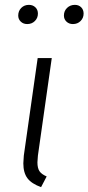

<svg xmlns="http://www.w3.org/2000/svg" viewBox="-20 -762 364 790"><path d="M136 -122Q134 -100 134 -94Q134 -70 142.5 -57.5Q151 -45 172 -36L149 8Q110 -6 93 -28.5Q76 -51 76 -90Q76 -98 78 -122L135 -523H193ZM55 -698Q55 -717 67.5 -729.5Q80 -742 99 -742Q115 -742 125.5 -732Q136 -722 136 -706Q136 -688 123.5 -675.5Q111 -663 92 -663Q76 -663 65.5 -673Q55 -683 55 -698ZM243 -698Q243 -717 256 -729.5Q269 -742 288 -742Q304 -742 314 -732Q324 -722 324 -706Q324 -688 311.5 -675.5Q299 -663 280 -663Q264 -663 253.5 -673Q243 -683 243 -698Z"/></svg>

Font: FiraGO Light
Style: Italic
Weight: 300
Italic angle: -8°
Designer: bBox Type GmbH
Foundry: bBox Type GmbH
Version: Version 1.001